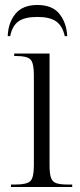

<svg xmlns="http://www.w3.org/2000/svg" viewBox="-20 -751 320 771"><path d="M24 0V-10H42Q88 -10 102 -24Q116 -38 116 -86V-450Q116 -498 102.5 -512Q89 -526 47 -526H37V-536H179V-87Q179 -55 184.5 -38Q190 -21 206 -15.5Q222 -10 253 -10H270V0ZM11 -606Q13 -660 42 -695.5Q71 -731 130 -731Q190 -731 218.5 -695.5Q247 -660 250 -606H240Q231 -647 205.5 -665Q180 -683 130 -683Q79 -683 54 -665Q29 -647 21 -606Z"/></svg>

Font: Noto Serif Display SemiCondensed Light
Style: Regular
Weight: 300
Width: 4
Designer: Monotype Design Team
Foundry: Monotype Imaging Inc.
Version: Version 2.009